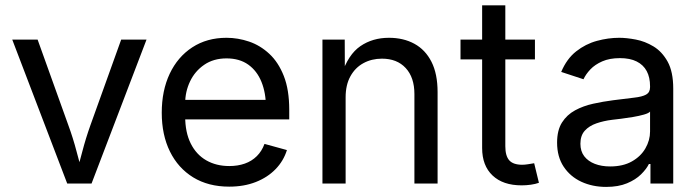

<svg xmlns="http://www.w3.org/2000/svg" viewBox="-20 -696 2650 728"><path d="M234.9 0 26.4 -545.9H122.6L238.8 -222.2Q257.3 -171.9 270.3 -121.8Q283.2 -71.8 297.4 -24.9H265.1Q279.3 -71.8 292.2 -121.8Q305.2 -171.9 323.2 -222.2L439.5 -545.9H535.6L327.1 0Z M849.1 11.7Q770 11.7 712.6 -23.4Q655.3 -58.6 624.3 -121.6Q593.3 -184.6 593.3 -268.6Q593.3 -352.5 623.5 -416.5Q653.8 -480.5 709.2 -516.6Q764.6 -552.7 838.9 -552.7Q882.3 -552.7 924.6 -538.3Q966.8 -523.9 1001.2 -491.9Q1035.6 -460 1056.2 -407.7Q1076.7 -355.5 1076.7 -279.8V-243.2H652.8V-317.4H1029.3L988.3 -290Q988.3 -343.8 971.4 -385.5Q954.6 -427.2 921.4 -450.9Q888.2 -474.6 838.9 -474.6Q789.6 -474.6 754.4 -450.4Q719.2 -426.3 700.7 -387.5Q682.1 -348.6 682.1 -304.2V-254.9Q682.1 -194.3 703.1 -152.1Q724.1 -109.9 762 -88.1Q799.8 -66.4 849.6 -66.4Q881.8 -66.4 908.2 -75.7Q934.6 -85 953.6 -103.8Q972.7 -122.6 982.9 -150.4L1067.9 -127Q1055.2 -85.9 1024.9 -54.7Q994.6 -23.4 950 -5.9Q905.3 11.7 849.1 11.7Z M1290.5 -327.1V0H1202.6V-545.9H1287.1L1287.6 -413.6H1275.4Q1300.3 -489.3 1346.4 -521Q1392.6 -552.7 1454.6 -552.7Q1509.8 -552.7 1551.3 -530Q1592.8 -507.3 1616 -461.7Q1639.2 -416 1639.2 -346.7V0H1551.3V-339.4Q1551.3 -402.3 1518.3 -438Q1485.4 -473.6 1428.2 -473.6Q1389.2 -473.6 1357.9 -456.5Q1326.7 -439.5 1308.6 -406.7Q1290.5 -374 1290.5 -327.1Z M2008.3 -545.9V-470.7H1726.1V-545.9ZM1808.1 -675.8H1896V-141.6Q1896 -105 1910.9 -88.1Q1925.8 -71.3 1960.4 -71.3Q1968.8 -71.3 1981.7 -73.2Q1994.6 -75.2 2005.4 -77.1L2023.4 -2.9Q2009.8 2 1992.4 4.4Q1975.1 6.8 1958 6.8Q1887.2 6.8 1847.7 -30.5Q1808.1 -67.9 1808.1 -134.8Z M2278.3 12.7Q2226.6 12.7 2184.3 -6.8Q2142.1 -26.4 2117.2 -64Q2092.3 -101.6 2092.3 -155.3Q2092.3 -202.1 2110.8 -231.4Q2129.4 -260.7 2160.4 -277.6Q2191.4 -294.4 2229 -302.7Q2266.6 -311 2304.7 -315.9Q2353.5 -322.3 2384.3 -325.7Q2415 -329.1 2429.9 -337.4Q2444.8 -345.7 2444.8 -365.7V-368.7Q2444.8 -402.8 2432.1 -426.5Q2419.4 -450.2 2394 -462.9Q2368.7 -475.6 2330.6 -475.6Q2291.5 -475.6 2263.7 -463.4Q2235.8 -451.2 2218.5 -432.9Q2201.2 -414.6 2192.4 -395.5L2107.9 -423.3Q2128.9 -473.1 2164.6 -501.2Q2200.2 -529.3 2243.2 -541Q2286.1 -552.7 2328.1 -552.7Q2355.5 -552.7 2390.4 -546.1Q2425.3 -539.6 2457.8 -520Q2490.2 -500.5 2511.5 -462.2Q2532.7 -423.8 2532.7 -359.9V0H2446.3V-74.2H2440.4Q2431.2 -55.2 2410.6 -34.9Q2390.1 -14.6 2357.4 -1Q2324.7 12.7 2278.3 12.7ZM2293.5 -64.9Q2342.3 -64.9 2376 -84Q2409.7 -103 2427.2 -133.5Q2444.8 -164.1 2444.8 -197.3V-272.9Q2439.5 -266.6 2421.4 -261.5Q2403.3 -256.3 2380.1 -252.4Q2356.9 -248.5 2335.2 -245.8Q2313.5 -243.2 2300.8 -241.7Q2269 -237.8 2241.5 -228.3Q2213.9 -218.8 2197.3 -200.4Q2180.7 -182.1 2180.7 -150.9Q2180.7 -122.6 2195.3 -103.5Q2210 -84.5 2235.4 -74.7Q2260.7 -64.9 2293.5 -64.9Z"/></svg>

Font: Adwaita Sans
Style: Regular
Weight: 400
Designer: Rasmus Andersson
Foundry: rsms
Version: Version 4.001;git-9221beed3